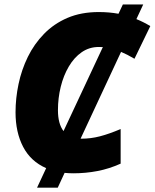

<svg xmlns="http://www.w3.org/2000/svg" viewBox="-20 -780 705 875"><path d="M148.9 75.2 190.4 -13.7Q120.1 -44.4 85.4 -110.8Q50.8 -177.2 50.8 -268.1Q50.8 -332 64.5 -397Q78.1 -461.9 106.9 -520.8Q135.7 -579.6 180.7 -625.7Q225.6 -671.9 287.6 -698.5Q349.6 -725.1 430.2 -725.1Q477.5 -725.1 520 -717.3L540 -759.8H632.8L601.6 -692.9Q633.3 -680.2 665 -661.1L592.8 -512.2Q559.1 -532.2 531.7 -543.5L347.2 -147.9Q348.6 -147.9 350.1 -147.9Q393.6 -147.9 435.1 -158.7Q476.6 -169.4 529.8 -191.9V-34.2Q477.5 -10.7 424.1 -0.5Q370.6 9.8 314.9 9.8Q293.9 9.8 274.4 7.8L243.2 75.2ZM244.1 -277.8Q244.1 -215.8 269.5 -182.6L448.7 -565.4Q439.5 -565.9 430.2 -565.9Q386.7 -565.9 352.3 -542Q317.9 -518.1 293.7 -477.1Q269.5 -436 256.8 -384.5Q244.1 -333 244.1 -277.8Z"/></svg>

Font: Open Sans ExtraBold
Style: Italic
Weight: 800
Italic angle: -12°
Designer: Monotype Design Team
Foundry: Monotype Imaging Inc.
Version: Version 3.000; ttfautohint (v1.8.4)